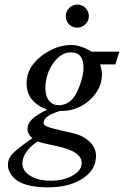

<svg xmlns="http://www.w3.org/2000/svg" viewBox="-20 -636 540 832"><path d="M497.1 -412.1 480 -356.9H414.1Q421.9 -329.1 421.9 -314Q421.9 -264.6 387.7 -222.4Q353.5 -180.2 299.8 -163.1Q275.4 -154.8 237.8 -154.8Q201.2 -142.6 185.1 -130.6Q168.9 -118.7 168.9 -103Q168.9 -93.8 185.1 -87.2Q201.2 -80.6 248 -69.8Q300.3 -59.1 321.3 -51.3Q342.3 -43.5 361.8 -27.8Q396 0.5 396 40Q396 100.1 337.9 137.9Q279.8 175.8 188 175.8Q107.4 175.8 63 151.9Q41 139.6 27.6 119.6Q14.2 99.6 14.2 79.1Q14.2 52.2 33.2 31.2Q52.2 10.3 120.1 -37.1Q99.1 -55.7 99.1 -77.1Q99.1 -99.6 117.9 -118.4Q136.7 -137.2 184.1 -161.1Q95.2 -193.8 95.2 -274.9Q95.2 -345.7 163.1 -396Q224.1 -440.9 288.1 -440.9Q330.1 -440.9 377 -412.1ZM287.1 -409.2Q244.1 -409.2 210.4 -361.6Q176.8 -314 176.8 -253.9Q176.8 -219.7 192.1 -200Q207.5 -180.2 234.9 -180.2Q272.5 -180.2 297.9 -211.9Q314.9 -233.4 328.4 -273.4Q341.8 -313.5 341.8 -342.8Q341.8 -409.2 287.1 -409.2ZM143.1 -22.9Q111.8 -2.9 94.5 22Q77.1 46.9 77.1 71.8Q77.1 105 111.3 126Q145.5 147 200.2 147Q256.3 147 295.2 124.5Q334 102.1 334 69.8Q334 39.6 293.9 19Q273.4 9.8 255.1 4.4Q236.8 -1 188 -11.2Q167.5 -15.1 143.1 -22.9ZM315.9 -616.2Q335.9 -616.2 350.6 -601.1Q365.2 -585.9 365.2 -565.9Q365.2 -545.9 350.1 -531Q335 -516.1 314.9 -516.1Q293.9 -516.1 279.5 -530.5Q265.1 -544.9 265.1 -565.9Q265.1 -586.9 280 -601.6Q294.9 -616.2 315.9 -616.2Z"/></svg>

Font: Accordance
Style: Italic
Weight: 400
Italic angle: -11°
Version: Version 1.2 (build January 31, 2020) Miklal Software Solutio